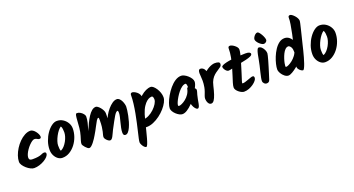

<svg xmlns="http://www.w3.org/2000/svg" viewBox="-59 -1635 4989 2709"><g transform="rotate(-20 2435.0 -280.0)"><path d="M325 -527Q343 -527 362.5 -514Q382 -501 398 -480.5Q414 -460 424 -438.5Q434 -417 434 -400Q434 -374 410 -374Q397 -374 387 -379.5Q377 -385 366 -390.5Q355 -396 337 -396Q322 -396 300.5 -381Q279 -366 256 -342Q233 -318 213 -289Q193 -260 180.5 -231Q168 -202 168 -179Q168 -157 179.5 -147.5Q191 -138 220 -138Q271 -138 301 -143Q331 -148 347.5 -154.5Q364 -161 375.5 -166Q387 -171 402 -171Q414 -171 422 -165.5Q430 -160 430 -147Q430 -125 409 -101.5Q388 -78 353.5 -57.5Q319 -37 278.5 -24.5Q238 -12 199 -12Q175 -12 145.5 -27Q116 -42 88.5 -66Q61 -90 43 -117Q25 -144 25 -169Q25 -211 42 -260Q59 -309 88.5 -356Q118 -403 156.5 -441.5Q195 -480 238.5 -503.5Q282 -527 325 -527Z M900 -353Q900 -292 879 -231.5Q858 -171 820 -121.5Q782 -72 732 -42Q682 -12 624 -12Q588 -12 557.5 -34.5Q527 -57 508 -95Q489 -133 489 -180Q489 -244 510.5 -306Q532 -368 567 -418.5Q602 -469 643 -499Q684 -529 722 -529Q773 -529 813 -503.5Q853 -478 876.5 -438Q900 -398 900 -353ZM751 -436Q729 -423 706.5 -394.5Q684 -366 665 -330Q646 -294 634.5 -258.5Q623 -223 623 -197Q623 -172 625 -148.5Q627 -125 635 -114Q664 -127 688 -153.5Q712 -180 730.5 -213.5Q749 -247 759 -281Q769 -315 769 -342Q769 -361 766 -390.5Q763 -420 751 -436Z M1136 -447Q1136 -406 1125 -358.5Q1114 -311 1098.5 -260Q1083 -209 1068 -156L1054 -149Q1074 -194 1095 -245.5Q1116 -297 1140 -347Q1164 -397 1190.5 -438Q1217 -479 1246.5 -503.5Q1276 -528 1309 -528Q1321 -528 1338.5 -515Q1356 -502 1373 -481Q1390 -460 1401 -437Q1412 -414 1412 -394Q1412 -377 1411.5 -343.5Q1411 -310 1409 -278L1398 -280Q1407 -318 1431 -361Q1455 -404 1487.5 -442Q1520 -480 1555 -504Q1590 -528 1623 -528Q1645 -528 1662 -511.5Q1679 -495 1690.5 -471.5Q1702 -448 1708 -424Q1714 -400 1714 -385Q1714 -365 1709.5 -330.5Q1705 -296 1696.5 -253.5Q1688 -211 1675.5 -168.5Q1663 -126 1646.5 -90.5Q1630 -55 1611 -33.5Q1592 -12 1569 -12Q1553 -12 1544.5 -22.5Q1536 -33 1536 -59Q1536 -90 1544 -127.5Q1552 -165 1562 -204Q1572 -243 1580 -277.5Q1588 -312 1588 -337Q1588 -351 1585.5 -360.5Q1583 -370 1578 -370Q1555 -370 1522.5 -315.5Q1490 -261 1426 -139Q1414 -115 1404 -92.5Q1394 -70 1384 -52Q1374 -34 1363.5 -23.5Q1353 -13 1339 -13Q1326 -13 1308.5 -26Q1291 -39 1278 -56.5Q1265 -74 1265 -89Q1265 -103 1270 -121Q1275 -139 1281.5 -165.5Q1288 -192 1293 -232.5Q1298 -273 1298 -331Q1298 -348 1297 -359Q1296 -370 1289 -370Q1276 -370 1258 -341.5Q1240 -313 1215.5 -264Q1191 -215 1155 -155Q1144 -136 1128 -111.5Q1112 -87 1094 -64.5Q1076 -42 1058.5 -27Q1041 -12 1027 -12Q1015 -12 1000.5 -23Q986 -34 972 -49.5Q958 -65 949 -80Q940 -95 940 -103Q940 -125 948.5 -152Q957 -179 968 -216Q984 -270 989.5 -326Q995 -382 997.5 -429.5Q1000 -477 1005.5 -506.5Q1011 -536 1027 -536Q1054 -536 1079 -520.5Q1104 -505 1120 -484Q1136 -463 1136 -447Z M1971 -425Q1971 -399 1961.5 -353Q1952 -307 1938 -253Q1924 -199 1910 -149.5Q1896 -100 1888 -66Q1876 -18 1862.5 36.5Q1849 91 1835.5 139Q1822 187 1809.5 217.5Q1797 248 1786 248Q1772 248 1756 231Q1740 214 1729 191.5Q1718 169 1718 155Q1718 138 1726.5 99Q1735 60 1748 5.5Q1761 -49 1775.5 -114Q1790 -179 1803 -248Q1816 -317 1824.5 -385.5Q1833 -454 1833 -514Q1833 -528 1839.5 -536Q1846 -544 1862 -544Q1871 -544 1889 -536.5Q1907 -529 1926 -514Q1945 -499 1958 -477Q1971 -455 1971 -425ZM2254 -329Q2254 -296 2232.5 -254.5Q2211 -213 2174 -171Q2137 -129 2089.5 -93.5Q2042 -58 1990 -36Q1938 -14 1887 -14Q1839 -14 1811.5 -39.5Q1784 -65 1784 -101Q1784 -120 1793 -127Q1802 -134 1816 -134Q1828 -134 1842.5 -132Q1857 -130 1874 -130Q1918 -130 1962 -152Q2006 -174 2042.5 -208.5Q2079 -243 2101 -279.5Q2123 -316 2123 -344Q2123 -358 2118 -376Q2113 -394 2094 -394Q2087 -394 2068 -388.5Q2049 -383 2023.5 -363Q1998 -343 1970.5 -301.5Q1943 -260 1920 -188L1870 -298Q1886 -344 1915 -385Q1944 -426 1981 -458Q2018 -490 2057 -508.5Q2096 -527 2132 -527Q2150 -527 2171 -509Q2192 -491 2211 -462Q2230 -433 2242 -398Q2254 -363 2254 -329Z M2742 -385Q2742 -366 2732.5 -340.5Q2723 -315 2709.5 -291.5Q2696 -268 2682 -252.5Q2668 -237 2659 -237Q2643 -237 2635.5 -254.5Q2628 -272 2628 -301Q2628 -333 2626.5 -355.5Q2625 -378 2620.5 -389.5Q2616 -401 2608 -401Q2582 -401 2553.5 -380.5Q2525 -360 2499 -328Q2473 -296 2452 -261Q2431 -226 2418.5 -196.5Q2406 -167 2406 -151Q2406 -143 2408.5 -140.5Q2411 -138 2421 -138Q2436 -138 2463.5 -150.5Q2491 -163 2521.5 -187Q2552 -211 2576.5 -247Q2601 -283 2610 -330Q2612 -339 2619 -342Q2626 -345 2639 -345Q2645 -345 2659.5 -336.5Q2674 -328 2690.5 -315.5Q2707 -303 2718.5 -290Q2730 -277 2730 -269Q2730 -254 2725 -237.5Q2720 -221 2713 -197Q2706 -173 2699 -134Q2694 -103 2688.5 -75Q2683 -47 2675 -29.5Q2667 -12 2652 -12Q2637 -12 2619 -33Q2601 -54 2588.5 -88Q2576 -122 2576 -162Q2576 -200 2585 -239Q2594 -278 2616 -312L2701 -260Q2680 -225 2647 -182.5Q2614 -140 2575.5 -101Q2537 -62 2498 -37Q2459 -12 2425 -12Q2404 -12 2379.5 -25Q2355 -38 2332.5 -59Q2310 -80 2296 -104Q2282 -128 2282 -149Q2282 -179 2298.5 -226Q2315 -273 2345 -325Q2375 -377 2414 -423.5Q2453 -470 2498 -499Q2543 -528 2590 -528Q2610 -528 2636 -515Q2662 -502 2686 -480.5Q2710 -459 2726 -434Q2742 -409 2742 -385Z M2959 -398Q2959 -373 2954 -343.5Q2949 -314 2939 -285L2916 -431Q2934 -454 2957 -472.5Q2980 -491 3004.5 -504.5Q3029 -518 3053 -525.5Q3077 -533 3096 -533Q3128 -533 3148.5 -525.5Q3169 -518 3169 -498Q3169 -470 3147 -454Q3125 -438 3095 -418Q3072 -404 3047.5 -382.5Q3023 -361 3002.5 -327.5Q2982 -294 2970 -241Q2954 -171 2937 -119.5Q2920 -68 2901 -40.5Q2882 -13 2858 -13Q2837 -13 2823.5 -28.5Q2810 -44 2804 -66Q2798 -88 2798 -107Q2798 -126 2807 -149.5Q2816 -173 2826.5 -202Q2837 -231 2843 -263Q2848 -290 2850 -314Q2852 -338 2852 -359Q2852 -394 2849 -422.5Q2846 -451 2846 -472Q2846 -496 2853 -512Q2860 -528 2881 -528Q2898 -528 2916 -516Q2934 -504 2946.5 -475.5Q2959 -447 2959 -398Z M3490 -596Q3490 -572 3481 -532.5Q3472 -493 3458.5 -446.5Q3445 -400 3430 -352.5Q3415 -305 3403 -265Q3394 -236 3385 -208.5Q3376 -181 3370 -161.5Q3364 -142 3364 -136Q3364 -130 3376 -130Q3391 -130 3413 -137Q3435 -144 3459 -152.5Q3483 -161 3502.5 -168Q3522 -175 3532 -175Q3548 -175 3552.5 -167Q3557 -159 3557 -145Q3557 -128 3539.5 -105.5Q3522 -83 3492 -61.5Q3462 -40 3425.5 -26Q3389 -12 3350 -12Q3335 -12 3315 -21Q3295 -30 3275.5 -45.5Q3256 -61 3243 -80Q3230 -99 3230 -118Q3230 -142 3242.5 -184.5Q3255 -227 3273.5 -283Q3292 -339 3310 -402.5Q3328 -466 3340.5 -532Q3353 -598 3353 -661Q3353 -675 3359.5 -683Q3366 -691 3383 -691Q3394 -691 3411.5 -683Q3429 -675 3447 -661Q3465 -647 3477.5 -630.5Q3490 -614 3490 -596ZM3550 -514Q3590 -514 3607.5 -505Q3625 -496 3625 -480Q3625 -463 3598 -450Q3571 -437 3525.5 -426.5Q3480 -416 3425 -405Q3364 -393 3314.5 -379.5Q3265 -366 3246 -366Q3231 -366 3215.5 -379Q3200 -392 3189.5 -411Q3179 -430 3179 -446Q3179 -457 3200.5 -467.5Q3222 -478 3258.5 -486.5Q3295 -495 3343 -501Q3391 -507 3444 -510.5Q3497 -514 3550 -514Z M3753 -528Q3778 -528 3798.5 -508Q3819 -488 3831 -460.5Q3843 -433 3843 -411Q3843 -403 3836.5 -375Q3830 -347 3818.5 -307.5Q3807 -268 3793.5 -223Q3780 -178 3766 -133.5Q3752 -89 3740 -52Q3733 -28 3719.5 -20.5Q3706 -13 3691 -13Q3669 -13 3652.5 -30Q3636 -47 3636 -69Q3636 -88 3642 -118Q3648 -148 3658 -190Q3668 -232 3681 -286Q3690 -322 3697 -364Q3704 -406 3712 -443Q3720 -480 3730 -504Q3740 -528 3753 -528ZM3892 -594Q3892 -577 3876 -564Q3860 -551 3843 -551Q3828 -551 3810 -562Q3792 -573 3775.5 -589Q3759 -605 3748.5 -623Q3738 -641 3738 -654Q3738 -670 3749 -688.5Q3760 -707 3776 -720.5Q3792 -734 3808 -734Q3820 -734 3834 -718Q3848 -702 3861.5 -679Q3875 -656 3883.5 -632.5Q3892 -609 3892 -594Z M4298 -778Q4298 -792 4304.5 -800Q4311 -808 4327 -808Q4338 -808 4354.5 -796.5Q4371 -785 4388.5 -766Q4406 -747 4417.5 -725Q4429 -703 4429 -683Q4429 -676 4423 -649.5Q4417 -623 4408 -585Q4399 -547 4388.5 -505Q4378 -463 4368.5 -424Q4359 -385 4352 -357Q4343 -318 4331.5 -272Q4320 -226 4307 -180Q4294 -134 4281 -96Q4268 -58 4256 -35Q4244 -12 4235 -12Q4222 -12 4205 -23.5Q4188 -35 4175 -52.5Q4162 -70 4162 -86Q4162 -102 4172 -148.5Q4182 -195 4198 -260.5Q4214 -326 4231.5 -400.5Q4249 -475 4264.5 -547.5Q4280 -620 4289.5 -680.5Q4299 -741 4298 -778ZM4017 -12Q3989 -12 3961 -34Q3933 -56 3914 -88Q3895 -120 3895 -149Q3895 -179 3906 -226.5Q3917 -274 3938 -326Q3959 -378 3989 -424Q4019 -470 4057 -499Q4095 -528 4141 -528Q4180 -528 4210.5 -503.5Q4241 -479 4258 -440Q4275 -401 4275 -358Q4275 -331 4270 -305Q4265 -279 4256 -262.5Q4247 -246 4235 -246Q4219 -246 4211.5 -264.5Q4204 -283 4204 -316Q4204 -344 4194.5 -363Q4185 -382 4173 -391.5Q4161 -401 4153 -401Q4127 -401 4105.5 -380Q4084 -359 4068 -326.5Q4052 -294 4040.5 -259Q4029 -224 4023.5 -195Q4018 -166 4018 -152Q4018 -144 4020 -141.5Q4022 -139 4032 -139Q4041 -139 4066 -150.5Q4091 -162 4122 -186Q4153 -210 4180 -246Q4207 -282 4218 -330Q4222 -346 4248 -346Q4255 -346 4270 -336Q4285 -326 4298 -309.5Q4311 -293 4311 -273Q4311 -256 4288.5 -224.5Q4266 -193 4230 -156.5Q4194 -120 4153.5 -87Q4113 -54 4076.5 -33Q4040 -12 4017 -12Z M4845 -353Q4845 -292 4824 -231.5Q4803 -171 4765 -121.5Q4727 -72 4677 -42Q4627 -12 4569 -12Q4533 -12 4502.5 -34.5Q4472 -57 4453 -95Q4434 -133 4434 -180Q4434 -244 4455.5 -306Q4477 -368 4512 -418.5Q4547 -469 4588 -499Q4629 -529 4667 -529Q4718 -529 4758 -503.5Q4798 -478 4821.5 -438Q4845 -398 4845 -353ZM4696 -436Q4674 -423 4651.5 -394.5Q4629 -366 4610 -330Q4591 -294 4579.5 -258.5Q4568 -223 4568 -197Q4568 -172 4570 -148.5Q4572 -125 4580 -114Q4609 -127 4633 -153.5Q4657 -180 4675.5 -213.5Q4694 -247 4704 -281Q4714 -315 4714 -342Q4714 -361 4711 -390.5Q4708 -420 4696 -436Z"/></g></svg>

Font: Kalam Variable Light
Style: Regular
Weight: 300
Designer: Lipi Raval, Jonny Pinhorn
Foundry: Indian Type Foundry
Version: Version 3.000